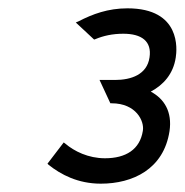

<svg xmlns="http://www.w3.org/2000/svg" viewBox="-20 -820 443 461"><path d="M94 -427 97 -424C126 -401 167 -379 222 -379C299 -379 373 -414 387 -505C394 -552 374 -583 342 -600C372 -616 396 -642 402 -682C405 -701 415 -800 286 -800C239 -800 202 -786 169 -769L162 -766L206 -725L209 -726C228 -734 250 -739 276 -739C320 -739 345 -721 339 -682C333 -641 295 -628 256 -628H219L245 -572H248C307 -572 327 -529 323 -506C316 -461 282 -440 232 -440C192 -440 158 -457 137 -475L133 -478Z"/></svg>

Font: Charger Sport
Style: Obl
Weight: 400
Designer: Jasper
Foundry: Cannot Into Space Fonts
Version: Version 1.1